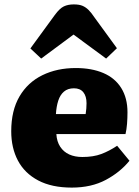

<svg xmlns="http://www.w3.org/2000/svg" viewBox="-20 -838 633 872"><path d="M306 14Q215 14 153.5 -18.5Q92 -51 61.5 -108.5Q31 -166 31 -242Q31 -336 68.5 -400Q106 -464 172.5 -496.5Q239 -529 324 -529Q396 -529 449 -506.5Q502 -484 530.5 -438.5Q559 -393 559 -328Q559 -302 557 -276Q555 -250 550 -229H236Q238 -195 253.5 -171.5Q269 -148 294.5 -136.5Q320 -125 354 -125Q404 -125 440 -138.5Q476 -152 512 -176L568 -108Q526 -56 460.5 -21Q395 14 306 14ZM234 -320H369Q371 -333 372 -345Q373 -357 373 -369Q373 -401 358.5 -419Q344 -437 316 -437Q288 -437 270.5 -422Q253 -407 244.5 -380.5Q236 -354 234 -320ZM167 -572 118 -618 229 -770Q251 -800 270 -809Q289 -818 315 -818Q340 -818 355 -811.5Q370 -805 382.5 -792.5Q395 -780 409 -759L511 -619L462 -572L314 -681Z"/></svg>

Font: Literata ExtraBold
Style: Regular
Weight: 800
Designer: Latin by Veronika Burian and Jose Scaglione. Greek by Irene Vlachou. Cyrillic by Vera Evstafieva.
Foundry: TypeTogether
Version: Version 3.103;gftools[0.9.29]